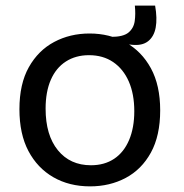

<svg xmlns="http://www.w3.org/2000/svg" viewBox="-20 -649 655 682"><path d="M448 -490 374 -498V-518Q418 -518 436.5 -533.5Q455 -549 458.5 -574Q462 -599 459 -629H531Q539 -583 533 -551Q527 -519 506 -502.5Q485 -486 448 -490ZM300 13Q226 13 169.5 -19.5Q113 -52 81 -112.5Q49 -173 49 -261Q49 -351 82.5 -410.5Q116 -470 172.5 -500Q229 -530 298 -530Q369 -530 426 -498.5Q483 -467 516 -406.5Q549 -346 549 -257Q549 -167 516 -107Q483 -47 426.5 -17Q370 13 300 13ZM303 -62Q351 -62 385.5 -85Q420 -108 438.5 -151.5Q457 -195 457 -254Q457 -315 437.5 -359.5Q418 -404 382 -428.5Q346 -453 296 -453Q249 -453 214 -430.5Q179 -408 160.5 -365.5Q142 -323 142 -263Q142 -169 185.5 -115.5Q229 -62 303 -62Z"/></svg>

Font: Bricolage Grotesque 20pt
Style: Regular
Weight: 400
Version: Version 1.001;gftools[0.9.33.dev8+g029e19f]